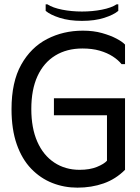

<svg xmlns="http://www.w3.org/2000/svg" viewBox="-20 -852 644 883"><path d="M33 -350Q33 -475 77.5 -554.5Q122 -634 196.5 -672.5Q271 -711 361 -711Q410 -711 449 -700Q488 -689 515.5 -674.5Q543 -660 555 -647V-557H539Q524 -576 498.5 -592.5Q473 -609 438.5 -619Q404 -629 359 -629Q287 -629 234 -596.5Q181 -564 152.5 -502Q124 -440 124 -351Q124 -263 151.5 -200.5Q179 -138 229.5 -104.5Q280 -71 346 -71Q393 -71 426 -84.5Q459 -98 472 -113V-322H228V-400H555V-71Q512 -28 456.5 -8.5Q401 11 336 11Q275 11 220.5 -10.5Q166 -32 123.5 -76Q81 -120 57 -188.5Q33 -257 33 -350ZM357 -756Q416 -756 459.5 -770Q503 -784 524 -802V-832H516Q492 -816 448.5 -807.5Q405 -799 357 -799Q309 -799 266 -807.5Q223 -816 198 -832H190V-802Q211 -784 254.5 -770Q298 -756 357 -756Z"/></svg>

Font: Phudu
Style: Regular
Weight: 400
Version: Version 1.005;gftools[0.9.23]